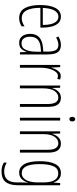

<svg xmlns="http://www.w3.org/2000/svg" viewBox="738 -1505 1009 2525"><g transform="rotate(90 1242.5 -242.5)"><path d="M199 -539Q252 -539 283.5 -505.5Q315 -472 329 -418Q343 -364 343 -303V-269H83Q83 -149 117 -86.5Q151 -24 220 -24Q273 -24 326 -61V-22Q304 -8 276.5 1Q249 10 218 10Q128 10 87 -64.5Q46 -139 46 -264Q46 -391 83.5 -465Q121 -539 199 -539ZM199 -506Q149 -506 119 -455.5Q89 -405 84 -301H308Q309 -357 298 -403.5Q287 -450 262.5 -478Q238 -506 199 -506Z M572 -539Q638 -539 667 -497Q696 -455 696 -359V0H667L664 -89H662Q650 -51 624 -20.5Q598 10 544 10Q502 10 476 -10.5Q450 -31 437.5 -63.5Q425 -96 425 -133Q425 -212 470 -253Q515 -294 598 -302L659 -308V-356Q659 -440 638 -473Q617 -506 570 -506Q551 -506 526.5 -499Q502 -492 474 -476L460 -506Q514 -539 572 -539ZM600 -272Q463 -258 463 -134Q463 -79 486 -50Q509 -21 550 -21Q609 -21 634.5 -75.5Q660 -130 660 -218V-278Z M980 -537Q990 -537 1002.5 -535Q1015 -533 1026 -527L1017 -491Q1010 -494 1000 -497Q990 -500 979 -500Q953 -500 933 -480Q913 -460 899 -427.5Q885 -395 878 -355.5Q871 -316 871 -278V0H834V-529H863L869 -416H871Q880 -444 893.5 -472Q907 -500 928 -518.5Q949 -537 980 -537Z M1268 -539Q1324 -539 1354.5 -499Q1385 -459 1385 -373V0H1348V-362Q1348 -438 1325.5 -471.5Q1303 -505 1264 -505Q1212 -505 1177 -455.5Q1142 -406 1142 -305V0H1105V-529H1134L1137 -425H1139Q1147 -454 1163 -480Q1179 -506 1204.5 -522.5Q1230 -539 1268 -539Z M1547 -727Q1563 -727 1570 -715.5Q1577 -704 1577 -689Q1577 -671 1569 -660.5Q1561 -650 1546 -650Q1532 -650 1524.5 -661Q1517 -672 1517 -688Q1517 -704 1524 -715.5Q1531 -727 1547 -727ZM1565 -529V0H1528V-529Z M1870 -539Q1926 -539 1956.5 -499Q1987 -459 1987 -373V0H1950V-362Q1950 -438 1927.5 -471.5Q1905 -505 1866 -505Q1814 -505 1779 -455.5Q1744 -406 1744 -305V0H1707V-529H1736L1739 -425H1741Q1749 -454 1765 -480Q1781 -506 1806.5 -522.5Q1832 -539 1870 -539Z M2256 -539Q2308 -539 2337 -511Q2366 -483 2379 -445H2382L2387 -529H2416V29Q2416 134 2372.5 188Q2329 242 2234 242Q2169 242 2118 211V173Q2147 190 2174 198.5Q2201 207 2234 207Q2306 207 2342.5 166Q2379 125 2379 33V-8Q2379 -30 2379.5 -52Q2380 -74 2382 -104H2379Q2366 -54 2333.5 -22Q2301 10 2250 10Q2178 10 2139 -57Q2100 -124 2100 -263Q2100 -393 2138 -466Q2176 -539 2256 -539ZM2260 -504Q2193 -504 2165.5 -438.5Q2138 -373 2138 -263Q2138 -140 2167.5 -82Q2197 -24 2255 -24Q2300 -24 2327 -53.5Q2354 -83 2366.5 -129.5Q2379 -176 2379 -226V-317Q2379 -370 2367 -412.5Q2355 -455 2328.5 -479.5Q2302 -504 2260 -504Z"/></g></svg>

Font: Noto Sans Arabic UI XCn XLt
Style: Regular
Weight: 200
Width: 2
Designer: Monotype Design Team, Nadine Chahine and Nizar Qandah
Foundry: Monotype Imaging Inc.
Version: Version 2.010; ttfautohint (v1.8.4.7-5d5b)